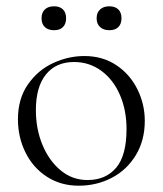

<svg xmlns="http://www.w3.org/2000/svg" viewBox="-20 -577 517 610"><path d="M37 -198Q37 -263 68.5 -308.5Q100 -354 148.5 -376.5Q197 -399 248 -399Q306 -399 349.5 -370Q393 -341 416.5 -293.5Q440 -246 440 -193Q440 -131 411.5 -84Q383 -37 335 -12Q287 13 230 13Q173 13 129 -15.5Q85 -44 61 -92.5Q37 -141 37 -198ZM382 -167Q382 -227 361 -275.5Q340 -324 302 -352Q264 -380 215 -380Q158 -380 126 -340.5Q94 -301 94 -227Q94 -167 115 -116.5Q136 -66 173 -35.5Q210 -5 258 -5Q316 -5 349 -44Q382 -83 382 -167ZM112 -519Q112 -537 122.5 -547Q133 -557 152 -557Q170 -557 180 -547Q190 -537 190 -519Q190 -501 180 -491Q170 -481 152 -481Q133 -481 122.5 -491Q112 -501 112 -519ZM287 -519Q287 -537 298 -547Q309 -557 327 -557Q346 -557 356 -547Q366 -537 366 -519Q366 -501 356 -491Q346 -481 327 -481Q309 -481 298 -491Q287 -501 287 -519Z"/></svg>

Font: Cormorant Garamond Light
Style: Regular
Weight: 300
Designer: Christian Thalmann (Catharsis Fonts)
Version: Version 3.000